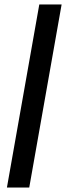

<svg xmlns="http://www.w3.org/2000/svg" viewBox="-20 -740 296 860"><path d="M11 100 156 -720H256L111 100Z"/></svg>

Font: DM Sans 17pt Medium
Style: Italic
Weight: 500
Italic angle: -10°
Version: Version 4.004;gftools[0.9.30]